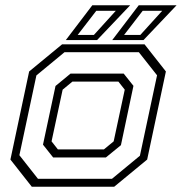

<svg xmlns="http://www.w3.org/2000/svg" viewBox="-20 -708 690 728"><path d="M100.5 0 19.5 -103 90.5 -437 215.5 -540H528L609 -437L538 -103L413 0ZM124 -30H404.5L510.5 -117.5L575.5 -422.5L506.5 -510H224.5L118 -422L53.5 -119.5ZM181.5 -111 143 -159.5 190.5 -382 247.5 -429H449L486 -382.5L438.5 -157.5L381.5 -111ZM199.5 -141.5H374L411 -172L453 -368L429 -398.5H254.5L217.5 -368L175.5 -172ZM405.5 -556 506 -688H649.5L524 -556ZM274.5 -575.5H336L419 -667H345ZM229.5 -556 330 -688H473.5L348 -556ZM450.5 -575.5H512L595 -667H521Z"/></svg>

Font: Tourney Light
Style: Italic
Weight: 300
Italic angle: -12°
Version: Version 1.015